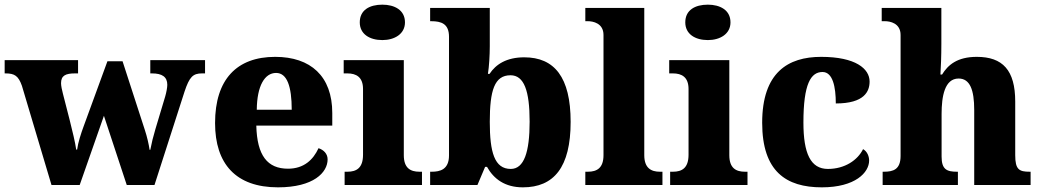

<svg xmlns="http://www.w3.org/2000/svg" viewBox="-25 -794 4468 824"><path d="M69 -426 196 0H317L421 -297L519 0H638L767 -401C788 -464 803 -479 842 -479H855V-536H620V-479H627C671 -479 693 -464 693 -430C693 -419 689 -397 684 -380L642 -240C632 -206 626 -182 620 -151H617C614 -173 606 -208 597 -235L501 -531H436L334 -252C323 -222 310 -183 306 -152H302C298 -182 286 -231 274 -279L245 -392C241 -407 237 -426 237 -437C237 -470 257 -479 297 -479H310V-536H-5V-479H-1C38 -479 54 -468 69 -426Z M1168 10C1321 10 1381 -54 1381 -110C1381 -134 1364 -151 1342 -158C1319 -108 1279 -70 1211 -70C1123 -70 1078 -126 1075 -255H1401V-309C1401 -467 1308 -550 1156 -550C991 -550 898 -453 898 -266C898 -91 987 10 1168 10ZM1227 -323H1077C1078 -426 1111 -481 1160 -481C1207 -481 1227 -423 1227 -323Z M1616 -622C1668 -622 1713 -648 1713 -698C1713 -751 1668 -774 1616 -774C1561 -774 1519 -751 1519 -698C1519 -648 1561 -622 1616 -622ZM1454 0H1786V-57H1775C1736 -57 1708 -73 1708 -128V-536H1450V-479H1466C1504 -479 1533 -463 1533 -412V-130C1533 -73 1505 -57 1466 -57H1454Z M2219 10C2352 10 2424 -76 2424 -271C2424 -463 2354 -548 2225 -548C2149 -548 2103 -518 2076 -477H2069C2074 -507 2077 -558 2077 -595V-760H1821V-703H1826C1869 -703 1902 -692 1902 -636V-127C1902 -66 1863 -57 1828 -57H1821V0H2024L2057 -78H2065C2094 -26 2142 10 2219 10ZM2167 -69C2097 -69 2077 -141 2077 -271C2077 -406 2097 -471 2166 -471C2224 -471 2248 -405 2248 -272C2248 -141 2224 -69 2167 -69Z M2487 0H2818V-57H2807C2769 -57 2740 -73 2740 -128V-760H2487V-703H2498C2519 -703 2565 -695 2565 -644V-128C2565 -73 2537 -57 2498 -57H2487Z M3013 -622C3065 -622 3110 -648 3110 -698C3110 -751 3065 -774 3013 -774C2958 -774 2916 -751 2916 -698C2916 -648 2958 -622 3013 -622ZM2851 0H3183V-57H3172C3133 -57 3105 -73 3105 -128V-536H2847V-479H2863C2901 -479 2930 -463 2930 -412V-130C2930 -73 2902 -57 2863 -57H2851Z M3502 10C3646 10 3705 -54 3705 -105C3705 -123 3697 -144 3679 -154C3656 -107 3601 -69 3528 -69C3454 -69 3423 -135 3423 -268C3423 -435 3455 -485 3505 -485C3549 -485 3562 -421 3562 -350C3685 -350 3707 -402 3707 -444C3707 -499 3647 -550 3499 -550C3357 -550 3246 -483 3246 -267C3246 -58 3349 10 3502 10Z M3763 0H4086V-57H4082C4038 -57 4016 -67 4016 -122V-305C4016 -380 4029 -457 4089 -457C4138 -457 4156 -408 4156 -322V0H4398V-57H4394C4349 -57 4332 -66 4332 -128V-358C4332 -493 4278 -550 4167 -550C4083 -550 4043 -515 4018 -474H4011C4013 -502 4015 -555 4015 -606V-760H3759V-703H3773C3794 -703 3840 -695 3840 -644V-125C3840 -66 3808 -57 3768 -57H3763Z"/></svg>

Font: Noto Serif Malayalam ExtraBold
Style: Regular
Weight: 800
Designer: Indian type Foundry, Jelle Bosma, Monotype Design Team
Foundry: Monotype Imaging Inc.
Version: Version 2.104